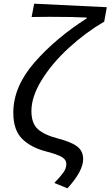

<svg xmlns="http://www.w3.org/2000/svg" viewBox="-20 -814 598 1039"><path d="M339 73Q339 51 316 36.5Q293 22 231 6Q146 -16 99 -63.5Q52 -111 52 -204Q52 -345 167 -476.5Q282 -608 450 -715L449 -719Q380 -723 247 -723Q178 -723 151 -722L165 -794L558 -775L544 -697Q443 -638 352.5 -555Q262 -472 206 -381.5Q150 -291 150 -213Q150 -147 184.5 -115.5Q219 -84 292 -65Q365 -46 397.5 -21.5Q430 3 430 47Q430 112 345 205L274 176Q307 142 323 119.5Q339 97 339 73Z"/></svg>

Font: Nebula Sans Medium
Style: Regular
Weight: 500
Italic angle: -9°
Designer: Paul D. Hunt for Adobe (as Source Sans)
Foundry: Nebula Entertainment & Broadcasting LLC
Version: Version 1.010